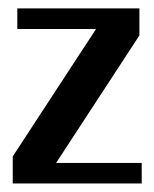

<svg xmlns="http://www.w3.org/2000/svg" viewBox="-20 -429 361 449"><path d="M311.4 -48H111.2L306 -346.1V-409.3H20.5V-361.2H204.6L9.8 -63.2V0H311.4Z"/></svg>

Font: Gidugu
Style: Regular
Weight: 400
Designer: Purushoth Kumar Guthula
Foundry: Silicon Andhra, USA.
Version: Version 1.0.5; ttfautohint (v1.2.25-373a) -l 7 -r 28 -G 50 -